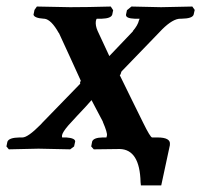

<svg xmlns="http://www.w3.org/2000/svg" viewBox="-24 -454 614 585"><path d="M340.8 0Q340.8 0 261.7 1L253.9 -7.8L256.8 -22.9Q261.2 -34.7 288.6 -35.2H300.3Q300.3 -35.2 301.3 -39.1V-39.6L301.8 -41Q303.7 -49.3 289.6 -82Q289.1 -83.5 289.1 -84Q283.2 -95.7 269.5 -121.1Q259.3 -140.1 254.9 -148.9Q241.2 -132.8 211.9 -102.1Q193.4 -82 184.1 -71.8Q167 -51.8 165 -42Q164.6 -35.6 165.5 -35.2H178.2Q205.1 -33.2 205.1 -22.9L201.7 -7.8L189.9 1Q189 1 93.3 -1L2.9 1L-4.4 -7.8L-1.5 -22Q2.9 -34.7 35.6 -35.2H44.4Q61 -35.2 99.6 -74.2Q102.5 -77.1 105 -80.1L220.7 -199.2L219.7 -201.2L220.2 -203.1Q221.7 -208 222.2 -208Q211.4 -231.9 189 -280.8Q166 -330.1 155.3 -354V-353Q132.3 -394.5 111.3 -397H109.4Q80.6 -398.9 78.1 -409.2L81.1 -423.8L88.4 -434.1L189.9 -432.1Q241.2 -432.1 313.5 -434.1L320.8 -422.9L317.9 -409.2Q314 -397.9 286.6 -397H271.5Q269.5 -397 268.1 -390.1Q266.1 -376.5 273.4 -359.9L309.1 -283.2L381.3 -358.9H380.4Q396 -377 399.4 -392.1Q400.9 -396.5 401.4 -397H386.2Q358.9 -397.9 359.9 -409.2L362.8 -422.9L376.5 -434.1Q377.4 -434.1 466.8 -432.1L562 -434.1L569.3 -423.8L565.9 -409.2Q562 -397.5 529.3 -397H525.4Q502.9 -397 470.2 -364.7Q464.4 -358.9 459 -353L347.7 -237.8Q345.2 -235.8 343.8 -229Q342.3 -225.1 341.8 -225.1H340.8Q352.5 -201.2 376.5 -152.3Q400.4 -103.5 412.1 -80.1Q434.1 -35.2 439.5 -35.2H455.6Q496.1 -35.2 493.7 -14.2Q493.2 -12.7 493.7 -12.2L467.3 110.8H405.3Q405.3 108.4 404.3 101.1Q401.9 1.5 340.8 0Z"/></svg>

Font: Linux Libertine Slanted O
Style: Bold Slanted
Weight: 700
Designer: Philipp H. Poll
Foundry: Philipp H. Poll
Version: Version 5.0.0